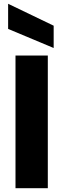

<svg xmlns="http://www.w3.org/2000/svg" viewBox="-20 -996 335 1016"><path d="M62 -702C62 -702 62 0 62 0C62 0 233 0 233 0C233 0 233 -702 233 -702C233 -702 62 -702 62 -702ZM23 -976C23 -976 23 -843 23 -843C23 -843 264 -742 264 -742C264 -742 264 -860 264 -860C264 -860 23 -976 23 -976Z"/></svg>

Font: Girnar Poppins
Style: Bold
Weight: 500
Designer: Ninad Kale (Devanagari), Jonny Pinhorn (Latin)
Foundry: Indian Type Foundry
Version: ""